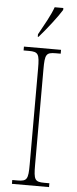

<svg xmlns="http://www.w3.org/2000/svg" viewBox="-62 -963 398 995"><g transform="rotate(5 137.5 -465.5)"><path d="M107 -784V-771H111C150 -815 205 -886 226 -921V-931H181C165 -886 136 -837 107 -784ZM40 0H233V-20H207C157 -20 151 -31 151 -108V-606C151 -683 157 -694 207 -694H233V-714H40V-694H67C117 -694 123 -683 123 -606V-108C123 -31 117 -20 67 -20H40Z"/></g></svg>

Font: Noto Serif Bengali Condensed Thin
Style: Regular
Weight: 100
Width: 3
Designer: Juan Bruce, Universal Thirst, Indian Type Foundry and the Monotype Design Team.
Foundry: Monotype Imaging Inc.
Version: Version 2.003